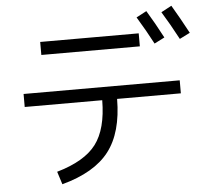

<svg xmlns="http://www.w3.org/2000/svg" viewBox="-59 -913 1118 1029"><g transform="rotate(-5 500.0 -398.0)"><path d="M709 -803 764 -832Q805 -765 848 -683L793 -655Q757 -724 709 -803ZM844 -819 900 -849Q940 -782 986 -696L930 -668Q886 -751 844 -819ZM183 -647V-717H713V-647ZM70 -447H910V-377H567Q566 -196 488 -95Q410 6 235 53L213 -16Q363 -59 424.5 -140.5Q486 -222 487 -377H70Z"/></g></svg>

Font: Mplus 1p
Style: Regular
Weight: 400
Version: Version 1.061